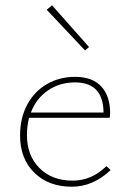

<svg xmlns="http://www.w3.org/2000/svg" viewBox="-20 -703 489 727"><path d="M302 -512 157 -666 177 -683 317 -525ZM399 -59Q332 4 252 4Q164 4 110 -49Q56 -102 56 -190Q56 -256 83 -306.5Q110 -357 157.5 -384.5Q205 -412 264 -412Q330 -412 363.5 -375.5Q397 -339 397 -275Q397 -263 395 -257H90Q82 -225 82 -192Q82 -114 129.5 -66.5Q177 -19 255 -19Q327 -19 383 -74ZM97 -277H372Q371 -391 264 -391Q206 -391 161.5 -360.5Q117 -330 97 -277Z"/></svg>

Font: Ysabeau Infant Extralight
Style: Regular
Weight: 200
Designer: Christian Thalmann (Catharsis Fonts)
Version: Version 0.003